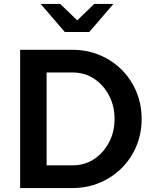

<svg xmlns="http://www.w3.org/2000/svg" viewBox="-20 -952 787 972"><path d="M216 -115H348Q408 -115 455.5 -146Q503 -177 531.5 -230.5Q560 -284 560 -350Q560 -416 531.5 -469.5Q503 -523 455.5 -554Q408 -585 348 -585H216ZM82 0V-700H346Q421 -700 485 -673Q549 -646 596.5 -598.5Q644 -551 670.5 -487.5Q697 -424 697 -350Q697 -276 670.5 -212.5Q644 -149 596.5 -101.5Q549 -54 485 -27Q421 0 346 0ZM285 -932 371 -849 457 -932H554L432 -790H308L186 -932Z"/></svg>

Font: Red Hat Text SemiBold
Style: Regular
Weight: 600
Designer: Pentagram, MCKL
Foundry: MCKL
Version: Version 1.030